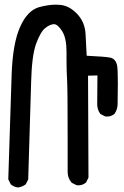

<svg xmlns="http://www.w3.org/2000/svg" viewBox="-20 -804 540 837"><path d="M270 -543V-577.6Q270 -638.7 250.5 -668.9Q231 -698.7 215.3 -698.7Q214.8 -698.7 214.8 -698.7Q197.3 -697.8 177.2 -681.6Q156.7 -665.5 137.7 -614Q118.7 -562.5 115.7 -446.3L103 -22L92.3 -0.5Q76.2 11.2 58.6 13.2Q40.5 11.2 26.9 -0.5L16.1 -22.5L30.8 -481Q35.6 -614.7 67.4 -686Q99.6 -759.3 152.3 -773.4Q191.9 -783.7 224.1 -783.7Q233.9 -783.7 242.7 -782.7Q282.7 -778.8 316.4 -743.2Q350.1 -707.5 353 -655.8Q356 -608.4 357.9 -561Q440.9 -557.1 460.9 -552.7Q484.9 -547.4 490.7 -517.6Q493.7 -500.5 493.7 -439Q493.7 -402.3 492.7 -350.6Q492.7 -327.6 479.5 -308.1Q465.8 -295.9 446.3 -295.9Q443.4 -295.9 439 -296.4L417.5 -307.1Q409.2 -318.8 406.5 -329.6Q403.8 -340.3 403.8 -350.1Q403.8 -353.5 403.8 -356.4L404.8 -475.1L363.8 -474.1L365.7 -29.8L355 -8.3L354 -7.8Q340.8 3.9 321.3 3.9Q318.4 3.9 314 3.4L292.5 -7.3L292 -8.3Q274.9 -27.3 274.9 -54.7Q274.9 -57.6 274.9 -60.5Q274.9 -137.2 274.9 -199.2Q274.9 -416 272.5 -454.8Q270 -493.7 270 -543Z"/></svg>

Font: Bakudai
Style: Medium
Weight: 500
Version: Version 1.48